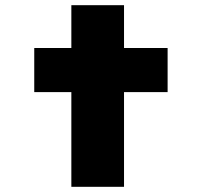

<svg xmlns="http://www.w3.org/2000/svg" viewBox="-20 -720 814 740"><path d="M255 0V-700H458V0ZM112 -365V-535H626V-365Z"/></svg>

Font: Lexend Zetta Black
Style: Regular
Weight: 900
Designer: Bonnie Shaver-Troup, Thomas Jockin
Foundry: Lexend
Version: Version 1.007